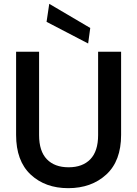

<svg xmlns="http://www.w3.org/2000/svg" viewBox="-20 -970 716 1002"><path d="M336 12Q216 12 140 -59Q64 -130 64 -266V-700H184V-265Q184 -181 224.5 -139Q265 -97 338 -97Q411 -97 451.5 -139Q492 -181 492 -265V-700H612V-266Q612 -130 534.5 -59Q457 12 336 12ZM440 -743 223 -856 237 -950 451 -824Z"/></svg>

Font: AWOL-DM SemiBold
Style: Regular
Weight: 600
Designer: Colophon Foundry, Jonny Pinhorn, Mikhail Sharanda
Foundry: Colophon Foundry
Version: Version 1.000;Glyphs 3.2.3 (3260)